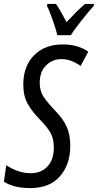

<svg xmlns="http://www.w3.org/2000/svg" viewBox="-42 -951 501 981"><path d="M320 -771Q337 -799 375.5 -847.5Q414 -896 437 -921L439 -931H393Q372 -914 348.5 -890.5Q325 -867 298 -838Q267 -898 244 -931H200L198 -921Q211 -896 228 -846.5Q245 -797 251 -771ZM317 -205Q317 -263 299 -303Q281 -343 243 -382Q202 -425 181.5 -455Q161 -485 161 -528Q161 -585 193.5 -617Q226 -649 272 -649Q298 -649 323 -639.5Q348 -630 370 -614L409 -687Q356 -724 279 -724Q187 -724 132 -668.5Q77 -613 77 -519Q77 -461 99 -421.5Q121 -382 160 -342Q205 -296 219 -266.5Q233 -237 233 -198Q233 -135 200.5 -100.5Q168 -66 115 -66Q81 -66 48.5 -77.5Q16 -89 -10 -107L-22 -23Q27 10 113 10Q212 10 264.5 -50.5Q317 -111 317 -205Z"/></svg>

Font: Noto Sans Display Condensed
Style: Italic
Weight: 400
Width: 3
Designer: Monotype Design team
Foundry: Monotype Imaging Inc.
Version: 1.000